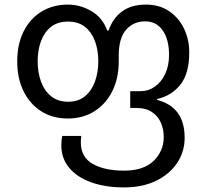

<svg xmlns="http://www.w3.org/2000/svg" viewBox="-20 -566 899 836"><path d="M520 250Q439 250 377.5 228Q316 206 281.5 165Q247 124 247 66Q247 56 248 46Q249 36 251 26H334Q333 33 332.5 40.5Q332 48 332 55Q332 118 383.5 147.5Q435 177 520 177Q606 177 649.5 134Q693 91 693 30Q693 -2 681 -30.5Q669 -59 642.5 -77.5Q616 -96 572 -96H547V-169H593Q626 -169 654 -188.5Q682 -208 699 -243.5Q716 -279 716 -327Q716 -394 688.5 -433.5Q661 -473 612 -473Q561 -473 529 -436.5Q497 -400 497 -323V-299Q497 -225 469 -169Q441 -113 391 -81.5Q341 -50 275 -50Q209 -50 159.5 -81.5Q110 -113 82.5 -169Q55 -225 55 -299Q55 -373 82.5 -428.5Q110 -484 160 -515Q210 -546 276 -546Q329 -546 377.5 -518Q426 -490 447 -433H453Q470 -485 510.5 -515.5Q551 -546 615 -546Q675 -546 717.5 -516.5Q760 -487 782 -440Q804 -393 804 -338Q804 -246 765.5 -197.5Q727 -149 664 -135V-131Q784 -100 784 34Q784 95 751 144Q718 193 659 221.5Q600 250 520 250ZM277 -123Q321 -123 350 -147Q379 -171 393.5 -211Q408 -251 408 -299Q408 -348 393.5 -387Q379 -426 350 -449Q321 -472 276 -472Q231 -472 202 -449Q173 -426 158.5 -387Q144 -348 144 -299Q144 -251 158.5 -211Q173 -171 202.5 -147Q232 -123 277 -123Z"/></svg>

Font: Go Noto Current
Style: Regular
Weight: 400
Designer: Monotype Design Team
Foundry: Monotype Imaging Inc.
Version: Version 2.007; ttfautohint (v1.8) -l 8 -r 50 -G 200 -x 14 -D